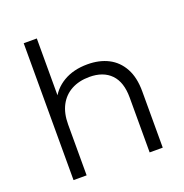

<svg xmlns="http://www.w3.org/2000/svg" viewBox="-132 -860 935 978"><g transform="rotate(-20 335.0 -371.0)"><path d="M101.6 0V-742H172.6V-381.3L158.7 -407.6Q183.9 -465.4 238.5 -497.8Q293.1 -530.2 369.2 -530.2Q433.7 -530.2 482 -505.4Q530.3 -480.6 557.7 -430.6Q585.2 -380.7 585.2 -305V0H514.2V-297.6Q514.2 -381.2 472.9 -423.8Q431.5 -466.4 356.6 -466.4Q300.5 -466.4 258.8 -443.8Q217.2 -421.1 194.9 -378.7Q172.6 -336.2 172.6 -275.9V0Z"/></g></svg>

Font: Montserrat Thin
Style: Regular
Weight: 100
Designer: Julieta Ulanovsky
Foundry: Julieta Ulanovsky
Version: Version 9.000